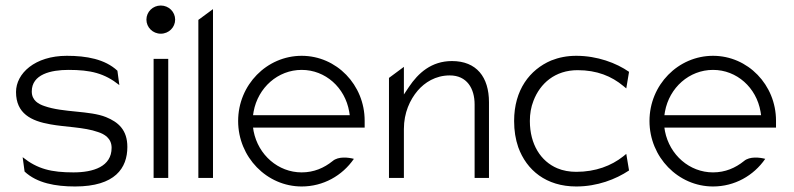

<svg xmlns="http://www.w3.org/2000/svg" viewBox="-20 -664 2873 695"><path d="M38 -331C38 -253 93 -226 162 -214C215 -204 285 -204 335 -186C357 -179 384 -164 384 -129C384 -61 318 -40 246 -40C166 -40 116 -52 62 -95L69 -43C114 -1 181 11 252 11C397 11 441 -56 441 -132C441 -194 408 -222 364 -240C305 -264 209 -256 141 -280C120 -287 95 -300 95 -333C95 -395 164 -411 228 -411C308 -411 358 -399 412 -356L405 -408C360 -450 293 -462 222 -462C106 -462 38 -398 38 -331Z M510 -593C510 -565 533 -542 562 -542C591 -542 614 -565 614 -593C614 -621 591 -644 562 -644C533 -644 510 -621 510 -593ZM536 -20H589V-451H536Z M698 -20H751V-631L698 -592Z M842 -226C842 -95 946 11 1072 11C1150 11 1219 -28 1261 -89C1242 -94 1205 -99 1184 -81C1153 -56 1116 -40 1072 -40C987 -40 915 -103 898 -189L896 -202H1300V-227C1300 -357 1198 -462 1072 -462C946 -462 842 -357 842 -226ZM896 -247 898 -260C914 -347 986 -411 1072 -411C1158 -411 1229 -347 1244 -260L1246 -247Z M1388 -20H1442V-197C1442 -256 1464 -303 1492 -336C1517 -365 1556 -391 1608 -391C1670 -391 1698 -344 1698 -286V-20H1750V-294C1750 -385 1705 -443 1616 -443C1542 -443 1494 -400 1460 -349L1442 -322V-422L1388 -382Z M1841 -226C1841 -191 1846 -160 1856 -131C1886 -48 1957 11 2066 11C2142 11 2209 -15 2257 -47L2247 -107L2236 -98C2193 -64 2136 -42 2066 -42C2042 -42 2018 -46 1997 -55C1938 -80 1898 -141 1898 -226C1898 -252 1902 -276 1911 -299C1935 -362 1989 -410 2071 -410C2141 -410 2194 -388 2236 -353L2247 -344L2257 -404C2211 -436 2142 -462 2066 -462C2032 -462 2003 -456 1975 -445C1898 -412 1841 -339 1841 -226Z M2331 -226C2331 -95 2435 11 2561 11C2639 11 2708 -28 2750 -89C2731 -94 2694 -99 2673 -81C2642 -56 2605 -40 2561 -40C2476 -40 2404 -103 2387 -189L2385 -202H2789V-227C2789 -357 2687 -462 2561 -462C2435 -462 2331 -357 2331 -226ZM2385 -247 2387 -260C2403 -347 2475 -411 2561 -411C2647 -411 2718 -347 2733 -260L2735 -247Z"/></svg>

Font: Charger Sport
Style: ExLit
Weight: 200
Designer: Jasper
Foundry: Cannot Into Space Fonts
Version: Version 1.1